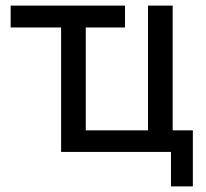

<svg xmlns="http://www.w3.org/2000/svg" viewBox="-20 -542 735 685"><path d="M198 -444H18V-522H426V-444H286V-77H508V-522H596V-77H668V123H590V0H198Z"/></svg>

Font: Raleway Medium
Style: Regular
Weight: 500
Designer: Matt McInerney, Pablo Impallari, Rodrigo Fuenzalida
Foundry: Matt McInerney, Pablo Impallari, Rodrigo Fuenzalida
Version: Version 4.026